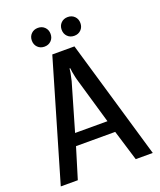

<svg xmlns="http://www.w3.org/2000/svg" viewBox="-156 -962 883 1059"><g transform="rotate(-20 285.0 -432.5)"><path d="M234.5 -770.5Q219 -755 195 -755Q171 -755 155.5 -770.5Q140 -786 140 -810Q140 -834 155.5 -849.5Q171 -865 195 -865Q219 -865 234.5 -849.5Q250 -834 250 -810Q250 -786 234.5 -770.5ZM409.5 -770.5Q394 -755 370 -755Q346 -755 330.5 -770.5Q315 -786 315 -810Q315 -834 330.5 -849.5Q346 -865 370 -865Q394 -865 409.5 -849.5Q425 -834 425 -810Q425 -786 409.5 -770.5ZM15 0 220 -700H350L555 0H455L400 -180H170L115 0ZM190 -250H380L300 -525Q298 -530 290 -572L287 -595H283L280 -571Q273 -537 270 -525Z"/></g></svg>

Font: Scada
Style: Regular
Weight: 400
Designer: Jovanny Lemonad
Foundry: Jovanny Lemonad
Version: Version 4.100;PS 004.100;hotconv 1.0.88;makeotf.lib2.5.64775